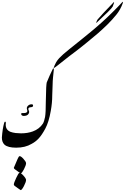

<svg xmlns="http://www.w3.org/2000/svg" viewBox="-20 -1602 1364 2100"><path d="M341.8 -448.2Q341.8 -429.7 317.9 -429.7Q297.9 -428.2 292 -418.7Q286.1 -409.2 295.4 -391.6Q304.7 -374 290.3 -354Q275.9 -334 238.8 -334Q212.9 -335.9 211.4 -356.4Q211.4 -365.2 223.1 -365.2H240.2Q262.7 -365.2 272.5 -373.5Q283.2 -381.3 275.6 -404.5Q268.1 -427.7 285.2 -444.6Q302.2 -461.4 325.2 -461.4Q341.8 -461.4 341.8 -448.2ZM1155.8 -1334.5Q1103.5 -1283.7 1051.8 -1238.3Q993.7 -1188.5 935.5 -1141.4Q877.4 -1094.2 851.3 -1073.7Q825.2 -1053.2 795.2 -1030.5Q765.1 -1007.8 735.8 -985.8L632.8 -904.3Q621.1 -895.5 610.4 -886.7Q599.6 -877.9 589.4 -870.6Q568.8 -854.5 566.9 -859.9Q574.7 -885.3 593.3 -919.9Q607.9 -944.8 627.4 -965.8Q661.1 -1002.4 738.8 -1064.5Q816.4 -1126.5 864.5 -1165.3Q912.6 -1204.1 974.4 -1254.9Q1036.1 -1305.7 1095.2 -1358.9Q1154.3 -1412.1 1221.9 -1479.5Q1289.6 -1546.9 1320.3 -1582Q1327.6 -1584 1321.8 -1564.9Q1297.9 -1497.6 1253.4 -1442.4Q1209 -1387.2 1155.8 -1334.5ZM555.7 -681.6Q552.7 -585 551.3 -557.1Q551.3 -476.6 535.2 -388.2Q514.2 -267.1 476.1 -196.3Q438 -124.5 400.4 -85Q367.7 -50.3 325.2 -28.3Q256.3 13.2 157.2 13.2Q67.4 13.2 29.8 -19Q0.5 -46.9 0.5 -97.2Q7.3 -191.9 24.9 -255.4Q29.3 -271 35.6 -271Q43.9 -271 43.9 -259.3Q42.5 -249 42.5 -237.8Q42.5 -181.6 94.2 -160.2Q117.7 -151.4 150.9 -147Q186 -143.6 210 -143.6Q281.7 -143.6 338.9 -164.6Q410.6 -190.9 449.7 -250.5Q463.4 -273.9 473.1 -323.7Q481 -372.6 481 -485.4Q483.9 -620.1 485.4 -644.5Q488.3 -690.4 491.2 -700.2Q499.5 -723.6 524.4 -778.3Q550.8 -835.4 559.6 -852.5Q565.9 -855.5 568.4 -852.5Q569.8 -849.6 568.6 -838.1Q567.4 -826.7 565.7 -811.3Q564 -795.9 559.8 -753.4Q555.7 -710.9 555.7 -681.6ZM1212.9 -1530.8Q1205.6 -1516.1 1160.2 -1470.9Q1114.7 -1425.8 1034.7 -1351.6Q1031.2 -1349.6 1034.2 -1360.4Q1037.1 -1371.1 1046.9 -1388.2Q1065.9 -1411.1 1111.1 -1460Q1156.2 -1508.8 1223.1 -1577.1Q1236.8 -1588.4 1212.9 -1530.8ZM131.3 232.9Q182.6 106.9 190.4 106.9Q205.1 101.1 234.1 132.6Q263.2 164.1 265.1 182.1Q265.1 205.6 241.7 250Q221.2 289.1 209 293.9Q219.7 300.3 233.9 315.9Q263.2 347.2 265.1 365.2Q265.1 388.7 241.7 433.1Q218.3 477.5 206.1 477.5Q202.1 475.1 177.7 458Q153.3 440.9 140.6 431.2Q131.3 423.8 131.3 416Q131.3 398.9 157 344.5Q182.6 290 190.4 290Q193.8 288.6 198.2 289.6Q190.9 284.7 177.7 274.9Q153.3 257.8 140.6 248Q131.3 240.7 131.3 232.9Z"/></svg>

Font: IranNastaliq
Style: Regular
Weight: 400
Designer: Hossein Zahedi
Version: Version 1.5